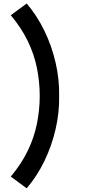

<svg xmlns="http://www.w3.org/2000/svg" viewBox="-20 -870 493 1081"><path d="M40.8 124.2 130.2 190.3Q188.3 122.5 229.9 36.8Q271.4 -48.8 293 -142.8Q314.7 -236.8 313 -330Q314.7 -423.2 293 -517.4Q271.4 -611.6 229.9 -697Q188.3 -782.5 130.2 -850.3L40.8 -784.3Q101.2 -711.9 136.8 -637.9Q172.3 -563.9 187.9 -487.2Q203.4 -410.5 203.8 -330Q203.4 -249.8 187.8 -172.9Q172.2 -96 136.6 -21.9Q101 52.2 40.8 124.2Z"/></svg>

Font: Manrope Variable Light
Style: Regular
Weight: 200
Designer: Mikhail Sharanda
Foundry: Mikhail Sharanda
Version: Version 4.505